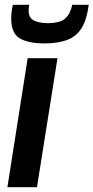

<svg xmlns="http://www.w3.org/2000/svg" viewBox="-20 -785 392 805"><path d="M135 0H11L96 -541H221ZM167 -603Q98 -603 62.5 -624.5Q27 -646 27 -707Q27 -735 34 -765H103Q101 -758 100.5 -752Q100 -746 100 -740Q100 -710 122.5 -699Q145 -688 179 -688Q232 -688 253.5 -707.5Q275 -727 283 -765H352Q344 -702 322 -667Q300 -632 261.5 -617.5Q223 -603 167 -603Z"/></svg>

Font: Georama SemiBold
Style: Italic
Weight: 600
Italic angle: -9°
Designer: Jean-Baptiste Levee
Foundry: Production Type
Version: Version 1.000